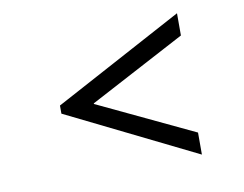

<svg xmlns="http://www.w3.org/2000/svg" viewBox="-58 -602 780 613"><g transform="rotate(-10 332.0 -296.0)"><path d="M550.2 -138.5 238.7 -286.1V-288.1L550.2 -453.2V-525.3L131.1 -300V-273.7L550.2 -67.1Z"/></g></svg>

Font: DavidDev Light
Style: Regular
Weight: 300
Designer: David.dev
Foundry: David.dev
Version: Version 1.001;FEAKit 1.0